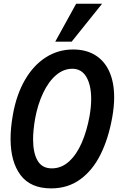

<svg xmlns="http://www.w3.org/2000/svg" viewBox="-20 -1002 640 1036"><path d="M37 -253.5Q37 -312 49.5 -383Q68.5 -490.5 114.2 -570Q160 -649.5 226.8 -692.2Q293.5 -735 374 -735Q444.5 -735 494.2 -704.2Q544 -673.5 570 -615.5Q596 -557.5 596 -476.5Q596 -426.5 585.5 -368.5Q565.5 -255.5 523 -169.5Q480.5 -83.5 413.5 -34.5Q346.5 14.5 256 14.5Q145 14.5 91 -57.2Q37 -129 37 -253.5ZM463.5 -377Q472 -427 472 -468Q472 -542.5 446 -586.8Q420 -631 370 -631Q323 -631 282.5 -596.5Q242 -562 212.8 -500.5Q183.5 -439 169 -359.5Q158.5 -296.5 158.5 -250Q158.5 -177 182.8 -135.2Q207 -93.5 259.5 -93.5Q311.5 -93.5 352.5 -130.8Q393.5 -168 421.2 -232Q449 -296 463.5 -377ZM278 -777 391 -982H531L366.5 -777Z"/></svg>

Font: JuliaMono SemiBold
Style: Italic
Weight: 600
Italic angle: -9°
Monospace: yes
Designer: cormullion
Foundry: corm
Version: Version 0.056; ttfautohint (v1.8.4)